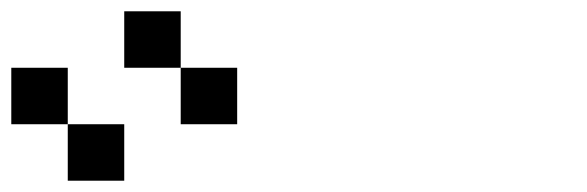

<svg xmlns="http://www.w3.org/2000/svg" viewBox="-20 -920 1040 340"><path d="M0 -700V-800H100V-700ZM100 -700H200V-600H100ZM200 -800V-900H300V-800ZM300 -700V-800H400V-700Z"/></svg>

Font: Galmuri9 Regular
Style: Regular
Weight: 400
Designer: Lee Minseo (quiple)
Version: Version 2.399;hotconv 1.1.1;makeotfexe 2.6.0 DEVELOPMENT